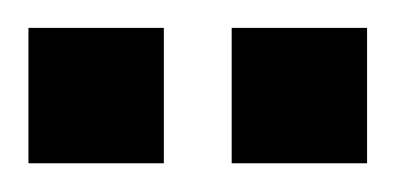

<svg xmlns="http://www.w3.org/2000/svg" viewBox="-20 -591 278 135"><path d="M0 -571.4H47.6V-523.8H0ZM47.6 -571.4H95.2V-523.8H47.6ZM47.6 -523.8H95.2V-476.2H47.6ZM0 -523.8H47.6V-476.2H0ZM142.9 -571.4H190.5V-523.8H142.9ZM190.5 -571.4H238.1V-523.8H190.5ZM190.5 -523.8H238.1V-476.2H190.5ZM142.9 -523.8H190.5V-476.2H142.9Z"/></svg>

Font: Jacquard 12 Charted
Style: Regular
Weight: 400
Designer: Sarah Cadigan-Fried
Version: Version 1.000